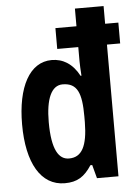

<svg xmlns="http://www.w3.org/2000/svg" viewBox="-54 -802 613 854"><g transform="rotate(-5 252.0 -375.0)"><path d="M201 10C257 10 289 -11 321 -60H329L345 0H441V-588H500V-681H441V-760H313V-681H219V-588H313V-555C313 -546 312 -514 316 -460H312C283 -515 240 -541 190 -541C91 -541 34 -434 34 -267C34 -95 94 10 201 10ZM229 -98C184 -98 153 -142 153 -267C153 -369 178 -429 229 -429C295 -429 313 -382 313 -279V-253C312 -145 286 -98 229 -98Z"/></g></svg>

Font: Noto Sans Tamil ExtraCondensed
Style: Bold
Weight: 700
Width: 2
Designer: Jelle Bosma - Monotype Design Team
Foundry: Monotype Imaging Inc.
Version: Version 2.004